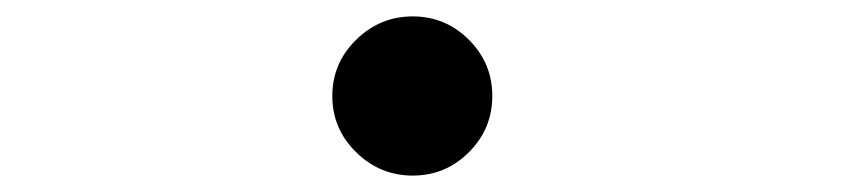

<svg xmlns="http://www.w3.org/2000/svg" viewBox="-20 -451 1040 234"><path d="M483 -237Q443 -237 414 -265.5Q385 -294 385 -334Q385 -374 414 -402.5Q443 -431 483 -431Q523 -431 551.5 -402.5Q580 -374 580 -334Q580 -294 551.5 -265.5Q523 -237 483 -237Z"/></svg>

Font: Inconsolata UltraExpanded Black
Style: Regular
Weight: 900
Width: 9
Monospace: yes
Designer: Raph Levien, Cyreal, Brenton Simpson
Foundry: Raph Levien, Cyreal, Google
Version: Version 3.001; ttfautohint (v1.8.2.53-6de2)